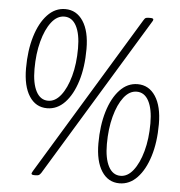

<svg xmlns="http://www.w3.org/2000/svg" viewBox="-52 -758 762 813"><g transform="rotate(5 329.5 -351.5)"><path d="M152 -284Q104 -284 76.5 -326.5Q49 -369 49 -445Q49 -521 67 -580.5Q85 -640 117.5 -674.5Q150 -709 193 -709Q241 -709 269 -666.5Q297 -624 297 -548Q297 -471 278.5 -411.5Q260 -352 227.5 -318Q195 -284 152 -284ZM154 -316Q184 -316 208 -346.5Q232 -377 246.5 -429.5Q261 -482 261 -548Q261 -609 243 -643Q225 -677 192 -677Q161 -677 137 -646Q113 -615 99 -562.5Q85 -510 85 -445Q85 -384 103 -350Q121 -316 154 -316ZM123 3Q111 3 111 -3Q111 -5 116 -14L526 -690Q531 -699 535.5 -701Q540 -703 548 -703H556Q568 -703 568 -697Q568 -693 563 -686L152 -9Q147 -2 143 0.5Q139 3 129 3ZM485 6Q437 6 409.5 -36.5Q382 -79 382 -155Q382 -231 400 -290.5Q418 -350 450.5 -384.5Q483 -419 526 -419Q574 -419 602 -376.5Q630 -334 630 -258Q630 -181 611.5 -121.5Q593 -62 560.5 -28Q528 6 485 6ZM487 -26Q517 -26 541 -56.5Q565 -87 579.5 -139.5Q594 -192 594 -258Q594 -319 576 -353Q558 -387 525 -387Q494 -387 470 -356Q446 -325 432 -272.5Q418 -220 418 -155Q418 -94 436 -60Q454 -26 487 -26Z"/></g></svg>

Font: Asap Semi Condensed Semi Condensed Thin
Style: Italic
Weight: 100
Width: 4
Italic angle: -6°
Designer: Pablo Cosgaya
Foundry: Omnibus-Type
Version: Version 3.001; ttfautohint (v1.8.4.7-5d5b)